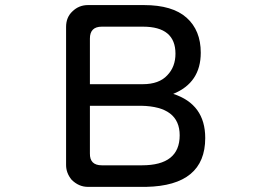

<svg xmlns="http://www.w3.org/2000/svg" viewBox="-20 -728 1040 756"><path d="M261.7 -20.5Q240.2 -46.9 240.2 -78.1V-622.1Q240.2 -660.2 265.6 -683.6Q291 -708 326.2 -708H546.9Q659.2 -708 714.8 -658.2Q770.5 -608.4 770.5 -520.5Q770.5 -402.3 662.1 -358.4Q788.1 -317.4 788.1 -184.6Q788.1 2.9 555.7 7.8H326.2Q290 7.8 261.7 -20.5ZM638.7 -431.6Q670.9 -464.8 670.9 -516.6Q670.9 -623 543 -623H380.9Q334 -623 334 -576.2V-396.5H542Q606.4 -396.5 638.7 -431.6ZM687.5 -195.3Q687.5 -308.6 536.1 -311.5H334V-124Q333 -77.1 380.9 -77.1H539.1Q687.5 -77.1 687.5 -195.3Z"/></svg>

Font: YuPearl-Regular
Style: Regular
Weight: 400
Designer: Max Yao
Foundry: Max-Everyday
Version: Version 1.011; ttfautohint (v1.8.3)